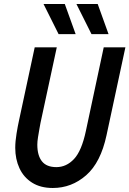

<svg xmlns="http://www.w3.org/2000/svg" viewBox="-20 -926 645 957"><path d="M56 -189Q56 -221 62.5 -260.5Q69 -300 74 -322L153 -690H263L182 -314Q180 -304 176.5 -284Q173 -264 169.5 -242.5Q166 -221 166 -205Q166 -151 189 -122Q212 -93 261 -93Q311 -93 349 -133.5Q387 -174 408 -273L497 -690H605L511 -252Q482 -116 409.5 -52.5Q337 11 243 11Q182 11 140 -15.5Q98 -42 77 -87.5Q56 -133 56 -189ZM197 -906H303L357 -756H272ZM361 -906H467L521 -756H436Z"/></svg>

Font: Radio Canada Condensed Medium
Style: Italic
Weight: 500
Width: 3
Italic angle: -12°
Designer: Charles Daoud, Etienne Aubert Bonn, Alexandre Saumier Demers, Jacques Le Bailly
Foundry: Radio-Canada
Version: Version 2.104; ttfautohint (v1.8.4.7-5d5b);gftools[0.9.28.de